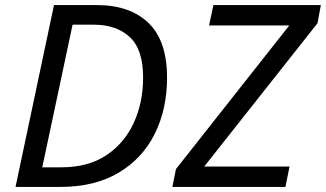

<svg xmlns="http://www.w3.org/2000/svg" viewBox="-20 -734 1280 754"><path d="M41 0 192 -714H361Q490 -714 563 -644Q636 -574 636 -429Q636 -305 587.5 -208Q539 -111 445.5 -55.5Q352 0 217 0ZM146 -77H222Q326 -77 397 -124Q468 -171 505 -251Q542 -331 542 -430Q542 -540 489.5 -588.5Q437 -637 350 -637H265ZM657 0 671 -70 1116 -634H801L818 -714H1240L1227 -643L782 -80H1117L1101 0Z"/></svg>

Font: Manna Sans
Style: Italic
Weight: 400
Italic angle: -12°
Designer: Monotype Design Team
Foundry: Monotype Imaging Inc.
Version: Version 2.001.1; ttfautohint (v1.8.2)